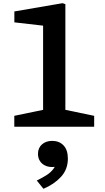

<svg xmlns="http://www.w3.org/2000/svg" viewBox="-20 -796 660 1206"><path d="M69.8 -68.5 283.2 -112.8 250.7 -56.6V-670.2L282.7 -631.2L70.2 -655.6V-724.1L372.7 -776L390.6 -770V-56.6L358 -112.8L571.5 -68.5V0H69.8ZM333.4 215.4 356.4 240.9Q335.2 253.1 307.7 253.1Q282.2 253.1 262 243.1Q241.8 233.1 230.2 214.4Q218.6 195.8 218.6 170.6Q218.6 133.2 243.6 111Q268.7 88.9 308.2 88.9Q351.9 88.9 379.1 117.3Q406.3 145.8 406.3 200.2Q406.3 267.9 363 314.9Q319.8 361.8 252.8 389.8L211.1 338Q250.8 318.1 274.5 302.7Q298.3 287.2 315 265.6Q331.7 244 333.4 215.4Z"/></svg>

Font: Monaspace Xenon Var
Style: Regular
Weight: 400
Designer: Riley Cran and the Lettermatic Team
Version: Version 1.000 (Monaspace Xenon Var)